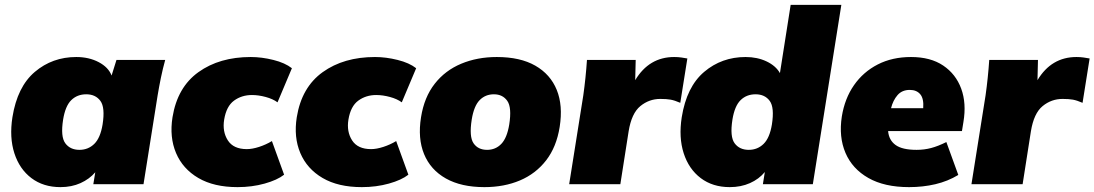

<svg xmlns="http://www.w3.org/2000/svg" viewBox="-20 -756 4492 788"><path d="M228 12Q158 12 109 -25Q60 -62 39 -127Q18 -192 31 -275Q51 -400 123 -461Q195 -522 293 -522Q345 -522 385 -501Q425 -480 438 -446L458 -510H658Q648 -474 640.5 -437.5Q633 -401 627 -365L569 0H363L371 -49Q347 -21 310.5 -4.5Q274 12 228 12ZM306 -141Q342 -141 367 -165.5Q392 -190 401 -245Q412 -315 392 -342Q372 -369 334 -369Q297 -369 272.5 -345Q248 -321 239 -265Q228 -195 248 -168Q268 -141 306 -141Z M955 12Q858 12 794 -25.5Q730 -63 702.5 -128Q675 -193 688 -275Q708 -398 794.5 -460Q881 -522 1009 -522Q1054 -522 1102 -510Q1150 -498 1178 -476L1119 -336Q1100 -350 1070.5 -358Q1041 -366 1014 -366Q972 -366 940.5 -343Q909 -320 900 -265Q892 -216 915 -180Q938 -144 993 -144Q1015 -144 1043 -153Q1071 -162 1096 -177L1146 -39Q1118 -17 1066 -2.5Q1014 12 955 12Z M1465 12Q1368 12 1304 -25.5Q1240 -63 1212.5 -128Q1185 -193 1198 -275Q1218 -398 1304.5 -460Q1391 -522 1519 -522Q1564 -522 1612 -510Q1660 -498 1688 -476L1629 -336Q1610 -350 1580.5 -358Q1551 -366 1524 -366Q1482 -366 1450.5 -343Q1419 -320 1410 -265Q1402 -216 1425 -180Q1448 -144 1503 -144Q1525 -144 1553 -153Q1581 -162 1606 -177L1656 -39Q1628 -17 1576 -2.5Q1524 12 1465 12Z M1968 12Q1873 12 1810 -23.5Q1747 -59 1720.5 -123.5Q1694 -188 1708 -275Q1721 -357 1764 -412Q1807 -467 1873 -494.5Q1939 -522 2019 -522Q2115 -522 2177 -486.5Q2239 -451 2265 -387Q2291 -323 2277 -235Q2264 -153 2221.5 -98Q2179 -43 2114 -15.5Q2049 12 1968 12ZM1979 -141Q2014 -141 2037.5 -165.5Q2061 -190 2070 -245Q2081 -315 2062 -342Q2043 -369 2007 -369Q1972 -369 1948.5 -345Q1925 -321 1916 -265Q1905 -195 1923.5 -168Q1942 -141 1979 -141Z M2316 0 2374 -365Q2384 -436 2389 -510H2589L2587 -427Q2644 -522 2747 -522Q2763 -522 2776.5 -520Q2790 -518 2801 -516L2772 -334Q2749 -344 2732.5 -347Q2716 -350 2690 -350Q2644 -350 2608 -320.5Q2572 -291 2560 -217L2526 0Z M2975 12Q2905 12 2856 -25Q2807 -62 2786 -127Q2765 -192 2778 -275Q2798 -400 2870 -461Q2942 -522 3040 -522Q3088 -522 3126 -504Q3164 -486 3181 -456L3225 -736H3433L3316 0H3111L3119 -50Q3095 -21 3058 -4.5Q3021 12 2975 12ZM3053 -141Q3089 -141 3114 -165.5Q3139 -190 3148 -245Q3159 -315 3139 -342Q3119 -369 3081 -369Q3044 -369 3019.5 -345Q2995 -321 2986 -265Q2975 -195 2995 -168Q3015 -141 3053 -141Z M3711 12Q3610 12 3544 -25.5Q3478 -63 3450 -128.5Q3422 -194 3435 -278Q3447 -352 3485 -406.5Q3523 -461 3582.5 -491.5Q3642 -522 3719 -522Q3799 -522 3851 -487Q3903 -452 3925 -392Q3947 -332 3934 -255L3928 -218H3625Q3628 -181 3655.5 -161Q3683 -141 3742 -141Q3773 -141 3801.5 -148.5Q3830 -156 3864 -173L3913 -38Q3870 -12 3819 0Q3768 12 3711 12ZM3714 -387Q3682 -387 3663.5 -365.5Q3645 -344 3637 -312H3769Q3772 -351 3757 -369Q3742 -387 3714 -387Z M3967 0 4025 -365Q4035 -436 4040 -510H4240L4238 -427Q4295 -522 4398 -522Q4414 -522 4427.5 -520Q4441 -518 4452 -516L4423 -334Q4400 -344 4383.5 -347Q4367 -350 4341 -350Q4295 -350 4259 -320.5Q4223 -291 4211 -217L4177 0Z"/></svg>

Font: Mulish ExtraBlack
Style: Italic
Weight: 1000
Italic angle: -9°
Designer: Vernon Adams
Foundry: Vernon Adams
Version: Version 3.603; ttfautohint (v1.8.3)